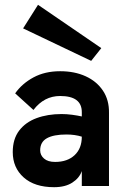

<svg xmlns="http://www.w3.org/2000/svg" viewBox="-20 -773 523 798"><path d="M205 5Q124 5 78.5 -35.5Q33 -76 33 -141Q33 -195 59.5 -230Q86 -265 132 -282Q178 -299 236 -299Q257 -299 279.5 -296Q302 -293 320 -289V-307Q320 -374 230 -374Q163 -374 119 -316L43 -385Q72 -426 119.5 -451.5Q167 -477 230 -477Q290 -477 336 -456Q382 -435 408 -396Q434 -357 433 -303V0H320V-62Q310 -33 280.5 -14Q251 5 205 5ZM209 -100Q260 -100 290 -128Q320 -156 320 -205Q291 -214 256 -214Q203 -214 175 -198.5Q147 -183 147 -148Q147 -128 163 -114Q179 -100 209 -100ZM359 -520 76 -655 138 -753 401 -573Z"/></svg>

Font: Lil Grotesk Bold
Style: Regular
Weight: 700
Designer: Bastien Sozeau
Foundry: NBR — Bastien Sozeau
Version: Version 4.002; ttfautohint (v1.8.4.7-5d5b)